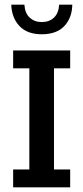

<svg xmlns="http://www.w3.org/2000/svg" viewBox="-20 -798 354 818"><path d="M36 0V-76H105V-507H36V-583H279V-507H210V-76H279V0ZM158 -652Q96 -652 63 -687Q30 -722 28 -778H84Q86 -742 106.5 -723Q127 -704 158 -704Q190 -704 210 -723Q230 -742 232 -778H288Q287 -722 254 -687Q221 -652 158 -652Z"/></svg>

Font: Rokkitt Medium
Style: Regular
Weight: 500
Version: Version 3.103